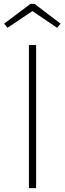

<svg xmlns="http://www.w3.org/2000/svg" viewBox="-20 -969 335 989"><path d="M19 -826 147 -912 274 -826 292 -847 158 -949H137L1 -847ZM166 -737H129V0H166Z"/></svg>

Font: Glow Sans SC Normal ExtraLight
Style: Regular
Weight: 200
Designer: Ryoko NISHIZUKA (kana, bopomofo & ideographs); Paul D. Hunt (Latin, Greek & Cyrillic); Sandoll Communications, Soo-young
Version: Version 0.93